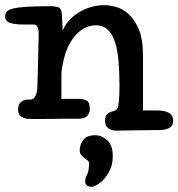

<svg xmlns="http://www.w3.org/2000/svg" viewBox="-27 -475 691 744"><path d="M282 107Q282 86 295.5 67.5Q309 49 342 49Q366 49 388 68Q410 87 410 130Q410 160 399.5 182.5Q389 205 375.5 219.5Q362 234 348.5 241.5Q335 249 329 249Q324 249 313.5 246Q303 243 303 226Q303 216 310.5 201.5Q318 187 318 157Q318 151 312.5 146.5Q307 142 300 137Q293 132 287.5 125.5Q282 119 282 107ZM527 -47H581Q591 -47 602.5 -45.5Q614 -44 623 -40Q632 -36 638 -28Q644 -20 644 -8Q644 12 629 20.5Q614 29 593 29Q590 29 576.5 29Q563 29 544.5 29.5Q526 30 505 30Q484 30 466 30.5Q448 31 434.5 31Q421 31 419 31Q406 31 393 22Q380 13 380 -7Q380 -24 388.5 -32.5Q397 -41 411 -44Q425 -47 429 -57Q433 -67 434 -86Q435 -100 435.5 -112Q436 -124 436 -143Q436 -194 432.5 -237Q429 -280 419 -311Q409 -342 391 -359.5Q373 -377 345 -377Q323 -377 304.5 -368Q286 -359 272 -345Q258 -331 248 -314.5Q238 -298 232 -283Q231 -281 227.5 -271Q224 -261 220.5 -247Q217 -233 214 -216.5Q211 -200 211 -186V-92H278Q296 -92 308.5 -85.5Q321 -79 321 -53Q321 -36 310.5 -25.5Q300 -15 278 -15Q275 -15 262 -15Q249 -15 229.5 -15Q210 -15 188 -14.5Q166 -14 146.5 -14Q127 -14 113 -14Q99 -14 95 -14Q87 -14 78 -15Q69 -16 61.5 -19.5Q54 -23 48.5 -30.5Q43 -38 43 -51Q43 -63 47 -70.5Q51 -78 57 -82Q63 -86 69 -87.5Q75 -89 79 -89H90Q100 -89 106 -96.5Q112 -104 114.5 -113.5Q117 -123 117.5 -132Q118 -141 118 -143Q118 -146 119 -174.5Q120 -203 120.5 -237.5Q121 -272 122 -302.5Q123 -333 123 -340Q123 -380 105 -380H65Q30 -380 11.5 -386.5Q-7 -393 -7 -411Q-7 -421 -2 -428.5Q3 -436 20.5 -441Q38 -446 72 -448.5Q106 -451 164 -451Q195 -451 203.5 -444.5Q212 -438 213 -415L216 -357Q226 -381 243.5 -399Q261 -417 282.5 -429.5Q304 -442 328.5 -448.5Q353 -455 377 -455Q397 -455 423 -448Q449 -441 472 -420Q495 -399 511 -361Q527 -323 527 -260Z"/></svg>

Font: Life Savers ExtraBold
Style: Regular
Weight: 800
Designer: Pablo Impallari, Rodrigo Fuenzalida, Brenda Gallo
Foundry: Pablo Impallari, Rodrigo Fuenzalida, Brenda Gallo
Version: Version 3.001; ttfautohint (v0.95) -l 8 -r 50 -G 200 -x 14 -